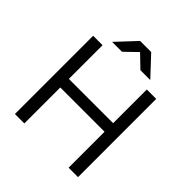

<svg xmlns="http://www.w3.org/2000/svg" viewBox="-232 -1051 1215 1215"><g transform="rotate(45 375.5 -443.5)"><path d="M573.8 -700H658V0H573.8ZM93.3 -700.2H177.5V0H93.3ZM167.8 -398.5H591.8V-321.8H167.8ZM327.5 -884.2V-887.2H425.8L547 -757.7H458.7ZM326.5 -887.2H424.8V-884.2L293.7 -757.7H205.3Z"/></g></svg>

Font: Oak Sans Light
Style: Regular
Weight: 400
Designer: Erik Kennedy, Walven
Foundry: Erik Kennedy, Walven
Version: Version 1.100;Glyphs 3.1.2 (3151)